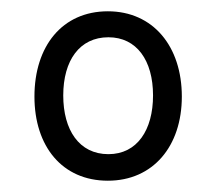

<svg xmlns="http://www.w3.org/2000/svg" viewBox="-20 -749 383 340"><path d="M171 -429C251 -429 302 -490 302 -578C302 -667 251 -729 171 -729C90 -729 41 -667 41 -578C41 -490 90 -429 171 -429ZM172 -476C120 -476 92 -519 92 -580C92 -642 121 -683 172 -683C222 -683 251 -642 251 -580C251 -519 223 -476 172 -476Z"/></svg>

Font: Noto Serif Sinhala Condensed Medium
Style: Regular
Weight: 500
Width: 3
Designer: Jelle Bosma - Monotype Design Team
Foundry: Monotype Imaging Inc.
Version: Version 2.007